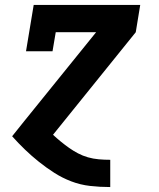

<svg xmlns="http://www.w3.org/2000/svg" viewBox="-20 -550 640 775"><path d="M424 205Q383 205 343.5 200.5Q304 196 267.5 182Q231 168 199 147.5Q167 127 137.5 103.5Q108 80 81 54Q54 28 29 0L77 -60L368 -420H205L192 -343H85L116 -530H546L528 -420L194 -6Q209 8 225.5 21.5Q242 35 259 47Q276 59 295 69Q314 79 335 85Q356 91 378.5 93Q401 95 424 95H425V205Z"/></svg>

Font: Iosevka Slab XBdExObl
Style: Regular
Weight: 800
Width: 7
Italic angle: -9°
Monospace: yes
Designer: Belleve Invis
Foundry: Belleve Invis
Version: Version 11.1.0; ttfautohint (v1.8.3)